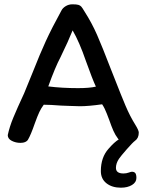

<svg xmlns="http://www.w3.org/2000/svg" viewBox="-20 -659 680 891"><path d="M487 -102Q485 -107 475.5 -132Q466 -157 454 -175Q391 -166 351 -166Q329 -166 302.5 -167.5Q276 -169 263 -169Q213 -173 183 -173Q171 -157 162.5 -139Q154 -121 141 -85Q123 -33 110 -11Q101 4 75 4Q53 4 34.5 -5.5Q16 -15 16 -32Q24 -70 41.5 -112.5Q59 -155 92 -226L132 -324Q165 -408 192.5 -468Q220 -528 265 -610Q271 -622 285 -630.5Q299 -639 316 -639Q335 -639 343.5 -636.5Q352 -634 357 -628.5Q362 -623 372 -606Q406 -553 430.5 -497Q455 -441 493 -342L514 -289Q542 -217 562.5 -168.5Q583 -120 608 -80Q624 -54 624 -44Q624 -18 607 -6Q596 2 568 34Q540 66 532 78Q518 99 518 120Q518 146 553 146Q566 146 577 142Q588 138 592 138Q603 138 608 144.5Q613 151 613 167Q613 187 592.5 199.5Q572 212 541 212Q500 212 474 191.5Q448 171 448 135Q448 71 484 31Q510 1 531 -12L528 -15Q515 -32 506 -52.5Q497 -73 487 -102ZM379 -375Q348 -465 317 -518Q298 -470 261 -394Q236 -347 204 -258Q268 -250 342 -250Q395 -250 425 -257Q409 -291 379 -375Z"/></svg>

Font: Itim
Style: Regular
Weight: 400
Designer: Suppakit Chalermlarp
Version: Version 1.002g